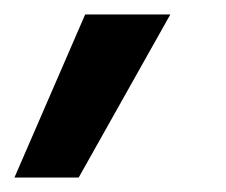

<svg xmlns="http://www.w3.org/2000/svg" viewBox="-48 -131 313 266"><path d="M70 -111H188L61 115H-28Z"/></svg>

Font: Oak Sans Semibold
Style: Italic
Weight: 600
Italic angle: -9.49998°
Foundry: Erik Kennedy, Walven
Version: Version 1.000